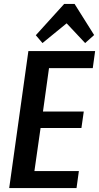

<svg xmlns="http://www.w3.org/2000/svg" viewBox="-20 -961 506 981"><path d="M129 -87H383L371 0H27L125 -700H466L454 -613H204L240 -682L193 -344L172 -391H408L396 -307H160L194 -354L146 -18ZM163 -781 308 -941H361L461 -782L415 -741L294 -870H355L197 -741Z"/></svg>

Font: Pathway Extreme Condensed SemiBold
Style: Italic
Weight: 600
Width: 3
Italic angle: -8°
Version: Version 1.001;gftools[0.9.26]